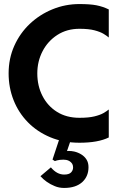

<svg xmlns="http://www.w3.org/2000/svg" viewBox="-20 -692 584 947"><path d="M372 12Q292.5 12 228 -15Q163.5 -42 117.5 -89Q71.5 -136 47 -198Q22.5 -260 22.5 -330Q22.5 -403.5 50.5 -466Q78.5 -528.5 127.2 -574.5Q176 -620.5 239 -646.2Q302 -672 372 -672Q424 -672 455.2 -666Q486.5 -660 516.5 -645.5V-507Q507.5 -515 491 -525Q474.5 -535 446 -542.5Q417.5 -550 372 -550Q310 -550 263 -519.8Q216 -489.5 190 -439.5Q164 -389.5 164 -330Q164 -268.5 189.5 -218.8Q215 -169 261.5 -140Q308 -111 372 -111Q417 -111 445 -117.8Q473 -124.5 489.8 -134Q506.5 -143.5 516.5 -152V-14Q464 12 372 12ZM296.5 235Q271 235 250 226Q208 209 179.5 177L231 133.5Q260.5 169 296.5 169Q320.5 169 330.5 158.5Q340.5 148 340.5 134Q340.5 124 336.5 116.5Q323 95.5 293 95.5Q282.5 95.5 275.2 96.5Q268 97.5 261.5 99Q255 100.5 250.5 102.5L239 95L277.5 -21L330 -4L310.5 53L319.5 52.5Q332.5 52.5 346.5 55.5Q365.5 60 381.2 69.8Q397 79.5 406.8 95Q416.5 110.5 416.5 132.5Q416.5 177 387 205Q355 235 296.5 235Z"/></svg>

Font: Lucymar Sans SemiBold
Style: Regular
Weight: 600
Foundry: The League of Moveable Type (original font) / Main changes by Cristiano Sobral with portions from Mirco Monsees
Version: Version 2.001;August 30, 2020;FontCreator 13.0.0.2681 64-bit